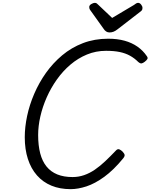

<svg xmlns="http://www.w3.org/2000/svg" viewBox="-20 -1310 1057 1349"><path d="M476 19Q401 19 341.5 -5.5Q282 -30 240 -77.5Q198 -125 176 -193Q154 -261 154 -346Q154 -417 170.5 -495Q187 -573 220.5 -651Q254 -729 303 -798Q352 -867 417 -921.5Q482 -976 563 -1007Q644 -1038 740 -1038Q804 -1038 855 -1024Q906 -1010 945.5 -982.5Q985 -955 1012 -915Q1020 -904 1015.5 -895.5Q1011 -887 997 -876Q984 -866 974.5 -864.5Q965 -863 951 -875Q925 -901 893.5 -918.5Q862 -936 821.5 -944.5Q781 -953 725 -953Q654 -953 591 -927Q528 -901 475 -856Q422 -811 380 -752Q338 -693 308.5 -626.5Q279 -560 263.5 -492Q248 -424 248 -361Q248 -288 262.5 -232.5Q277 -177 307 -140Q337 -103 382.5 -84.5Q428 -66 490 -66Q532 -66 571 -79.5Q610 -93 646.5 -118Q683 -143 719.5 -177.5Q756 -212 796 -254Q807 -265 818.5 -260.5Q830 -256 841 -245Q854 -231 855.5 -221.5Q857 -212 846 -198Q778 -115 712.5 -67.5Q647 -20 587.5 -0.5Q528 19 476 19ZM950 -1290Q962 -1290 971.5 -1278Q981 -1266 981 -1255Q981 -1245 978 -1240Q975 -1235 970 -1231L807 -1105Q792 -1093 778.5 -1087.5Q765 -1082 749 -1082Q736 -1082 725.5 -1089Q715 -1096 707 -1109L614 -1239Q609 -1246 608 -1251.5Q607 -1257 607 -1261Q607 -1273 621.5 -1281.5Q636 -1290 646 -1290Q656 -1290 661 -1285Q666 -1280 673 -1274L768 -1184L921 -1275Q927 -1279 934.5 -1284.5Q942 -1290 950 -1290Z"/></svg>

Font: Playwrite IN
Style: Regular
Weight: 400
Designer: Veronika Burian, José Scaglione
Foundry: TypeTogether
Version: Version 1.002